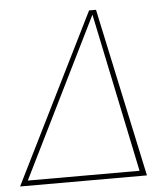

<svg xmlns="http://www.w3.org/2000/svg" viewBox="-59 -726 676 772"><g transform="rotate(-5 279.0 -340.5)"><path d="M357 -681 503 0H-9L329 -681ZM341 -663 24 -21H475Z"/></g></svg>

Font: Fira Sans Thin
Style: Italic
Weight: 250
Italic angle: -8°
Designer: Carrois Corporate & Edenspiekermann AG
Foundry: Carrois Corporate GbR & Edenspiekermann AG
Version: Version 4.203